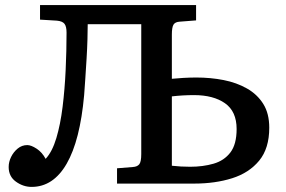

<svg xmlns="http://www.w3.org/2000/svg" viewBox="-20 -720 1120 753"><path d="M104 13Q71 13 42.5 -7.5Q14 -28 14 -65Q14 -85 23.5 -104.5Q33 -124 49.5 -137.5Q66 -151 87 -151Q102 -151 123.5 -137Q145 -123 159 -97Q185 -125 201 -178.5Q217 -232 225.5 -301Q234 -370 237.5 -445.5Q241 -521 241 -592Q241 -616 233 -626.5Q225 -637 203 -639L137 -643V-700H749V-640L685 -635Q667 -634 660.5 -623.5Q654 -613 654 -584V-411Q673 -413 699.5 -414.5Q726 -416 750 -416Q806 -416 857 -406Q908 -396 948.5 -373Q989 -350 1012.5 -312.5Q1036 -275 1036 -219Q1036 -138 996.5 -90Q957 -42 890.5 -21Q824 0 742 0H439V-60L501 -65Q518 -66 526 -75.5Q534 -85 534 -116V-625H324Q324 -602 323 -566Q322 -530 319.5 -489Q317 -448 314.5 -410.5Q312 -373 310 -347Q294 -169 241.5 -78Q189 13 104 13ZM654 -70Q672 -68 689.5 -67Q707 -66 726 -66Q776 -66 817.5 -78Q859 -90 883.5 -122Q908 -154 908 -214Q908 -283 862.5 -315Q817 -347 741 -347Q697 -347 654 -342Z"/></svg>

Font: Literata 7pt Medium
Style: Regular
Weight: 500
Designer: Latin by Veronika Burian and Jose Scaglione. Greek by Irene Vlachou. Cyrillic by Vera Evstafieva.
Foundry: TypeTogether
Version: Version 3.002